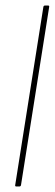

<svg xmlns="http://www.w3.org/2000/svg" viewBox="-20 -675 198 695"><path d="M39 0Q34 0 35 -5L137 -650Q138 -655 143 -655H154Q159 -655 158 -650L56 -5Q55 0 50 0Z"/></svg>

Font: Sofia Sans Extra Condensed Thin
Style: Italic
Weight: 250
Italic angle: -9°
Version: Version 4.100